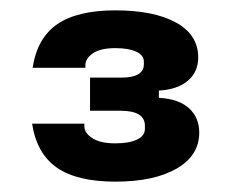

<svg xmlns="http://www.w3.org/2000/svg" viewBox="-20 -714 445 371"><path d="M203 -363Q129 -363 90 -390Q51 -417 42 -475H143V-470Q143 -457 158.5 -447Q174 -437 202.7 -437Q229.4 -437 244.7 -444.3Q260 -451.5 260 -465V-471Q260 -500 213 -500H154V-564H214.2Q258 -564 258 -590V-595Q258 -607.2 243.3 -614.1Q228.6 -621 203 -621Q174 -621 159.5 -611Q145 -601 145 -588V-583H43Q52 -641 91 -667.5Q130 -694 203 -694Q277 -694 320 -670.5Q363 -647 363 -603Q363 -575 343 -558Q323 -541 287 -539V-525Q325 -523 345 -505Q365 -487 365 -457.8Q365 -413.4 321.3 -388.2Q277.5 -363 203 -363Z"/></svg>

Font: Mozilla Text ExtraLight
Style: Regular
Weight: 200
Designer: Studio DRAMA
Foundry: Studio DRAMA
Version: Version 1.000